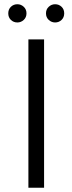

<svg xmlns="http://www.w3.org/2000/svg" viewBox="-20 -886 342 906"><path d="M114 0V-700H188V0ZM240 -780Q223 -780 210 -792Q197 -804 197 -823Q197 -842 210 -854Q223 -866 240 -866Q258 -866 270.5 -854Q283 -842 283 -823Q283 -804 270.5 -792Q258 -780 240 -780ZM62 -780Q44 -780 31.5 -792Q19 -804 19 -823Q19 -842 31.5 -854Q44 -866 62 -866Q79 -866 92 -854Q105 -842 105 -823Q105 -804 92 -792Q79 -780 62 -780Z"/></svg>

Font: MOST Montserrat
Style: Regular
Weight: 400
Designer: Julieta Ulanovsky
Foundry: Julieta Ulanovsky
Version: Version 8.000;March 11, 2024;FontCreator 15.0.0.2926 64-bit